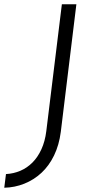

<svg xmlns="http://www.w3.org/2000/svg" viewBox="-107 -734 425 900"><path d="M-87 146 -79 82Q-43 80 -11.5 66.5Q20 53 45 28Q70 3 87 -34Q104 -71 110 -119L183 -714H251L178 -116Q170 -54 146.5 -5.5Q123 43 87.5 76Q52 109 7 127Q-38 145 -87 146Z"/></svg>

Font: Josefin Sans
Style: Italic
Weight: 400
Italic angle: -7.5°
Designer: Santiago Orozco
Foundry: Typemade